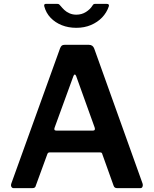

<svg xmlns="http://www.w3.org/2000/svg" viewBox="-20 -974 796 994"><path d="M50 0Q43 0 39 -7Q35 -14 39 -25L291 -724Q295 -734 300 -738Q305 -742 315 -742H440Q461 -742 468 -722L718 -24Q721 -16 718 -8Q715 0 707 0H586Q572 0 568 -13L510 -175Q509 -180 506.5 -182.5Q504 -185 498 -185H237Q228 -185 225 -176L165 -12Q164 -6 159.5 -3Q155 0 147 0H50ZM462 -298Q475 -298 470 -314L374 -581Q371 -588 367 -588Q363 -588 360 -580L263 -314Q257 -298 271 -298ZM532 -954Q548 -954 543 -940Q532 -908 508.5 -883.5Q485 -859 451 -844.5Q417 -830 375 -830Q334 -830 300 -843.5Q266 -857 242 -882Q218 -907 209 -942Q208 -946 209.5 -950Q211 -954 217 -954H275Q283 -954 286 -951.5Q289 -949 294 -943Q302 -933 313 -922.5Q324 -912 340 -905Q356 -898 375 -898Q403 -898 425 -912Q447 -926 458 -944Q462 -951 465.5 -952.5Q469 -954 473 -954Z"/></svg>

Font: Libre Franklin SemiBold
Style: Regular
Weight: 600
Designer: Pablo Impallari, Rodrigo Fuenzalida, Nhung Nguyen
Foundry: Impallari Type
Version: Version 3.000